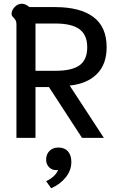

<svg xmlns="http://www.w3.org/2000/svg" viewBox="-20 -738 632 1028"><path d="M68 -608Q68 -621 64 -628.5Q60 -636 53 -643Q47 -649 44.5 -653Q42 -657 42 -664Q42 -683 58.5 -700.5Q75 -718 97 -718Q117 -718 137 -700H276Q409 -700 480 -647Q551 -594 551 -485Q551 -393 498 -341Q445 -289 353 -280L536 0H419L242 -272H170V0H68ZM279 -359Q365 -359 406 -388.5Q447 -418 447 -485Q447 -551 405.5 -581.5Q364 -612 278 -612H170V-359ZM227 232Q251 221 267.5 205.5Q284 190 291 172Q288 173 281 173Q258 173 242.5 157Q227 141 227 117Q227 88 245 70Q263 52 293 52Q326 52 344 72.5Q362 93 362 129Q362 174 332 211.5Q302 249 254 270Z"/></svg>

Font: Niramit Medium
Style: Regular
Weight: 500
Designer: Katatrad Aksorn Co.,Ltd.
Foundry: Cadson Demak Co.,Ltd.
Version: Version 1.000; ttfautohint (v1.6)